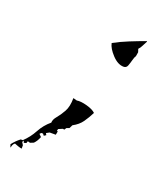

<svg xmlns="http://www.w3.org/2000/svg" viewBox="-97 -357 456 527"><g transform="rotate(20 131.0 -93.5)"><path d="M208 -207Q191 -207 174.5 -224.5Q158 -242 155 -257Q175 -268 198.5 -277.5Q222 -287 244 -295L245 -294Q241 -287 237.5 -279.5Q234 -272 229 -267L232 -258L230 -246Q227 -242 224.5 -232.5Q222 -223 219 -215Q216 -207 208 -207ZM-8 108 -11 99Q-2 87 11 77H17Q34 61 45 40.5Q56 20 74 5Q74 -4 82.5 -14Q91 -24 99.5 -39Q108 -54 108 -79L119 -76Q130 -78 148.5 -73Q167 -68 175 -60Q167 -44 157.5 -30.5Q148 -17 131 -8L126 2L118 5L114 11L110 10L98 15L96 20L99 22L97 32H79L70 37L73 42L67 46L63 41H58L54 45L61 52Q56 65 48 73L38 77L31 75L29 81L22 83L20 77L17 82L22 90V100Q16 99 10.5 97Q5 95 0 93Q-4 96 -5.5 100Q-7 104 -8 108Z"/></g></svg>

Font: Kolker Brush
Style: Regular
Weight: 400
Designer: Robert E. Leuschke
Foundry: Robert E. Leuschke
Version: Version 1.010; ttfautohint (v1.8.3)